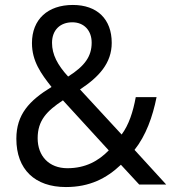

<svg xmlns="http://www.w3.org/2000/svg" viewBox="-20 -838 692 775"><path d="M274 -818C173 -818 109 -760 109 -664C109 -591 146 -540 188 -487C98 -432 46 -376 46 -278C46 -154 121 -83 246 -83C342 -83 410 -118 468 -173L542 -93H651L523 -233C569 -291 596 -366 612 -446H528C517 -386 500 -334 471 -295L303 -477C379 -527 431 -583 431 -665C431 -761 372 -818 274 -818ZM272 -748C319 -748 350 -715 350 -666C350 -611 323 -572 255 -529C212 -576 190 -618 190 -665C190 -717 223 -748 272 -748ZM234 -433 419 -231C378 -189 326 -159 252 -159C178 -159 132 -208 132 -280C132 -352 169 -390 234 -433Z"/></svg>

Font: Noto Sans Kannada UI SemiCondensed SemiBold
Style: Regular
Weight: 600
Width: 4
Designer: Jelle Bosma - Monotype Design Team
Foundry: Monotype Imaging Inc.
Version: Version 2.006